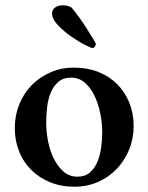

<svg xmlns="http://www.w3.org/2000/svg" viewBox="-20 -700 560 727"><path d="M249 -406Q220 -406 201.5 -390.5Q183 -375 172.5 -350Q162 -325 158.5 -295Q155 -265 155 -235Q155 -201 162 -165Q169 -129 184 -99Q199 -69 221 -50Q243 -31 273 -31Q302 -31 320 -46.5Q338 -62 348.5 -86.5Q359 -111 363 -141Q367 -171 367 -200Q367 -235 359.5 -271.5Q352 -308 337.5 -338Q323 -368 301 -387Q279 -406 249 -406ZM260 -444Q311 -444 352.5 -427.5Q394 -411 423.5 -381.5Q453 -352 469.5 -311.5Q486 -271 486 -223Q486 -175 469 -133.5Q452 -92 422 -60.5Q392 -29 351 -11Q310 7 262 7Q211 7 169.5 -10Q128 -27 98 -57Q68 -87 52 -127.5Q36 -168 36 -215Q36 -263 53 -305Q70 -347 100 -377.5Q130 -408 171 -426Q212 -444 260 -444ZM219 -680Q230 -680 240 -676.5Q250 -673 252 -670Q265 -655 281 -632.5Q297 -610 310.5 -588.5Q324 -567 333.5 -551.5Q343 -536 343 -534Q343 -529 339 -523.5Q335 -518 330 -518Q326 -518 302 -530Q278 -542 250 -561.5Q222 -581 199.5 -604.5Q177 -628 177 -651Q177 -653 178.5 -658Q180 -663 184.5 -668Q189 -673 197.5 -676.5Q206 -680 219 -680Z"/></svg>

Font: Vermiglione SemiBold
Style: Regular
Weight: 600
Version: Version 1.000